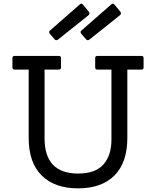

<svg xmlns="http://www.w3.org/2000/svg" viewBox="-20 -1024 854 1051"><path d="M590 -260V-643H513Q501 -643 501 -655V-706Q501 -718 513 -718H754Q766 -718 766 -706V-655Q766 -643 754 -643H677V-269Q677 -134 606.5 -63.5Q536 7 407.5 7Q279 7 208 -63.5Q137 -134 137 -269V-643H61Q48 -643 48 -655V-706Q48 -718 61 -718H301Q314 -718 314 -706V-655Q314 -643 301 -643H224V-266Q224 -74 408 -74Q502 -74 546 -123.5Q590 -173 590 -260ZM297 -807Q292 -804 287 -804Q282 -804 278 -810L253 -839Q249 -844 249 -849Q249 -854 255 -858L416 -999Q420 -1004 424.5 -1004Q429 -1004 435 -998L466 -960Q474 -949 465 -941ZM469 -807Q465 -804 460 -804Q455 -804 450 -810L425 -839Q421 -844 421 -849Q421 -854 427 -858L588 -999Q593 -1004 597.5 -1004Q602 -1004 607 -998L639 -960Q642 -955 642 -950Q642 -945 637 -941Z"/></svg>

Font: Sanchez
Style: Regular
Weight: 400
Designer: Daniel Hernández
Foundry: LatinoType
Version: Version 1.001